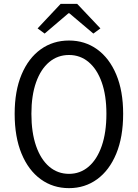

<svg xmlns="http://www.w3.org/2000/svg" viewBox="-20 -952 707 985"><path d="M334 13.2Q252 13.2 189 -32.5Q126 -78.1 90.6 -163.6Q55.2 -249 55.2 -368.2Q55.2 -485.4 90.6 -569.6Q126 -653.8 189 -699Q252 -744.1 334 -744.1Q415.5 -744.1 478.3 -699Q541 -653.8 576.4 -569.6Q611.8 -485.4 611.8 -368.2Q611.8 -249 576.4 -163.6Q541 -78.1 478.3 -32.5Q415.5 13.2 334 13.2ZM334 -60.1Q391.6 -60.1 434.8 -97.2Q478 -134.3 502 -203.4Q525.9 -272.5 525.9 -368.2Q525.9 -461.9 502 -529.5Q478 -597.2 434.8 -633.5Q391.6 -669.9 334 -669.9Q275.9 -669.9 232.4 -633.5Q189 -597.2 165 -529.5Q141.1 -461.9 141.1 -368.2Q141.1 -272.5 165 -203.4Q189 -134.3 232.4 -97.2Q275.9 -60.1 334 -60.1ZM209 -779.8 172.9 -806.2 291 -932.1H376L495.1 -806.2L459 -779.8L335.9 -883.8H331.1Z"/></svg>

Font: Shanggu Mono N
Style: Regular
Weight: 350
Designer: GuiWonder
Version: Version 1.021